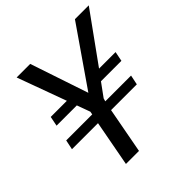

<svg xmlns="http://www.w3.org/2000/svg" viewBox="-195 -870 1011 1011"><g transform="rotate(-45 310.5 -364.5)"><path d="M168.9 0H266.1L314 -255.9H505.9L517.1 -310.1H325.2L330.1 -327.1L383.8 -400.9H536.1L546.9 -455.1H423.8L621.1 -729H518.1L293.9 -404.8L185.1 -729H84L184.1 -455.1H64L53.2 -400.9H204.1L231 -327.1L228 -310.1H34.2L22.9 -255.9H216.8Z"/></g></svg>

Font: Hack
Style: Oblique
Weight: 400
Italic angle: -12°
Monospace: yes
Designer: Christopher Simpkins
Foundry: Christopher Simpkins
Version: Version 2.010